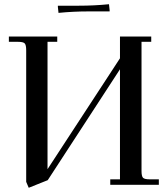

<svg xmlns="http://www.w3.org/2000/svg" viewBox="-20 -875 791 909"><path d="M22 -677V-702H251V-677H205V-74L548 -599V-702H696V-677H650V-66Q650 -41 657 -33.5Q664 -26 689 -26H732V0H502V-26H548V-547L206 -22L116 14L104 -14V-637Q104 -662 97 -669.5Q90 -677 65 -677ZM254 -842V-848H353Q426 -848 496 -855L499 -827V-821H400Q327 -821 257 -814Z"/></svg>

Font: Dihjauti
Style: Bold
Weight: 700
Designer: T. Christopher White
Version: Version 3.0.0